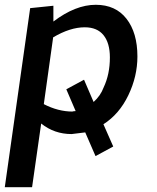

<svg xmlns="http://www.w3.org/2000/svg" viewBox="-43 -550 655 802"><path d="M91 232 129 -34Q184 10 256 10Q257 10 313 3L356 102L430 62L389 -31Q455 -73 493 -152Q531 -231 531 -314Q531 -413 485.5 -471.5Q440 -530 357 -530Q272 -530 180 -460V-526L83 -516L-23 232ZM260 -84Q200 -84 140 -115L179 -394Q250 -436 311 -436Q363 -436 389.5 -403Q416 -370 416 -310Q416 -240 390 -185Q377 -150 348 -124L308 -217L234 -177L273 -86L262 -85Z"/></svg>

Font: Brisa Sans Medium
Style: Italic
Weight: 600
Italic angle: -8°
Designer: Dalton Maag Ltd
Foundry: Dalton Maag Ltd
Version: Version 1.101;July 10, 2019;FontCreator 11.5.0.2425 64-bit